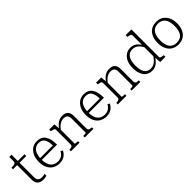

<svg xmlns="http://www.w3.org/2000/svg" viewBox="270 -2049 3351 3351"><g transform="rotate(-45 1945.0 -373.5)"><path d="M17 -493V-532H29Q60 -532 81 -536Q102 -540 112.5 -554Q123 -568 123 -595L162 -537H344V-493ZM178 -138Q178 -99 190 -77Q202 -55 224.5 -46Q247 -37 278 -37Q302 -37 322 -40Q342 -43 350 -46V-2Q340 2 326.5 4.5Q313 7 297.5 9Q282 11 267 11Q227 11 193.5 -1.5Q160 -14 139.5 -46.5Q119 -79 119 -138V-522L123 -530V-691H178Z M488 -263Q488 -202 501.5 -158Q515 -114 539.5 -86.5Q564 -59 597 -46Q630 -33 669 -33Q713 -33 743 -47Q773 -61 793.5 -83.5Q814 -106 828 -132L865 -108Q847 -72 819 -45Q791 -18 753.5 -3.5Q716 11 669 11Q601 11 545.5 -20Q490 -51 458 -112.5Q426 -174 426 -264Q426 -350 455.5 -413.5Q485 -477 536.5 -512Q588 -547 656 -547Q709 -547 748 -528.5Q787 -510 813 -473.5Q839 -437 852 -382.5Q865 -328 865 -254H470V-296H822L803 -279Q802 -340 792.5 -383Q783 -426 765.5 -452Q748 -478 721 -490Q694 -502 656 -502Q617 -502 586 -487Q555 -472 533.5 -442Q512 -412 500 -367.5Q488 -323 488 -263Z M953 0V-38H957Q981 -38 998.5 -42.5Q1016 -47 1025.5 -59Q1035 -71 1035 -93V-449Q1035 -464 1027 -471.5Q1019 -479 1003 -484Q987 -489 962 -494L953 -496V-537H1081L1092 -419L1094 -415V-48Q1094 -45 1105.5 -42.5Q1117 -40 1133 -39Q1149 -38 1162 -38H1166V0ZM1508 0H1295V-37H1298Q1311 -37 1327 -38.5Q1343 -40 1354.5 -42.5Q1366 -45 1366 -47V-392Q1366 -428 1356.5 -451Q1347 -474 1325.5 -486Q1304 -498 1267 -498Q1233 -498 1201.5 -484.5Q1170 -471 1141.5 -444.5Q1113 -418 1086 -380L1083 -421Q1111 -463 1142.5 -491Q1174 -519 1209.5 -533Q1245 -547 1284 -547Q1331 -547 1362 -531Q1393 -515 1409.5 -482.5Q1426 -450 1426 -401V-93Q1426 -71 1435 -59Q1444 -47 1461.5 -42.5Q1479 -38 1503 -38H1508Z M1646 -263Q1646 -202 1659.5 -158Q1673 -114 1697.5 -86.5Q1722 -59 1755 -46Q1788 -33 1827 -33Q1871 -33 1901 -47Q1931 -61 1951.5 -83.5Q1972 -106 1986 -132L2023 -108Q2005 -72 1977 -45Q1949 -18 1911.5 -3.5Q1874 11 1827 11Q1759 11 1703.5 -20Q1648 -51 1616 -112.5Q1584 -174 1584 -264Q1584 -350 1613.5 -413.5Q1643 -477 1694.5 -512Q1746 -547 1814 -547Q1867 -547 1906 -528.5Q1945 -510 1971 -473.5Q1997 -437 2010 -382.5Q2023 -328 2023 -254H1628V-296H1980L1961 -279Q1960 -340 1950.5 -383Q1941 -426 1923.5 -452Q1906 -478 1879 -490Q1852 -502 1814 -502Q1775 -502 1744 -487Q1713 -472 1691.5 -442Q1670 -412 1658 -367.5Q1646 -323 1646 -263Z M2111 0V-38H2115Q2139 -38 2156.5 -42.5Q2174 -47 2183.5 -59Q2193 -71 2193 -93V-449Q2193 -464 2185 -471.5Q2177 -479 2161 -484Q2145 -489 2120 -494L2111 -496V-537H2239L2250 -419L2252 -415V-48Q2252 -45 2263.5 -42.5Q2275 -40 2291 -39Q2307 -38 2320 -38H2324V0ZM2666 0H2453V-37H2456Q2469 -37 2485 -38.5Q2501 -40 2512.5 -42.5Q2524 -45 2524 -47V-392Q2524 -428 2514.5 -451Q2505 -474 2483.5 -486Q2462 -498 2425 -498Q2391 -498 2359.5 -484.5Q2328 -471 2299.5 -444.5Q2271 -418 2244 -380L2241 -421Q2269 -463 2300.5 -491Q2332 -519 2367.5 -533Q2403 -547 2442 -547Q2489 -547 2520 -531Q2551 -515 2567.5 -482.5Q2584 -450 2584 -401V-93Q2584 -71 2593 -59Q2602 -47 2619.5 -42.5Q2637 -38 2661 -38H2666Z M3204 -81Q3204 -59 3224.5 -52Q3245 -45 3280 -41L3286 -40V0H3157L3146 -126L3144 -129V-670Q3144 -685 3136.5 -692.5Q3129 -700 3112.5 -705Q3096 -710 3071 -715L3062 -717V-758H3204ZM2966 -547Q3009 -547 3043 -531.5Q3077 -516 3105.5 -487Q3134 -458 3157 -415L3152 -364Q3131 -407 3104.5 -438Q3078 -469 3045 -485.5Q3012 -502 2971 -502Q2931 -502 2900 -486.5Q2869 -471 2848 -441Q2827 -411 2816.5 -366.5Q2806 -322 2806 -264Q2806 -207 2815.5 -164Q2825 -121 2844 -92Q2863 -63 2892.5 -48.5Q2922 -34 2962 -34Q3002 -34 3035 -50.5Q3068 -67 3097 -97.5Q3126 -128 3152 -170L3155 -123Q3128 -80 3097.5 -50Q3067 -20 3032 -4.5Q2997 11 2955 11Q2887 11 2839.5 -22.5Q2792 -56 2767 -118Q2742 -180 2742 -264Q2742 -350 2769.5 -413Q2797 -476 2847.5 -511.5Q2898 -547 2966 -547Z M3844 -268Q3844 -181 3814 -118Q3784 -55 3730 -22Q3676 11 3602 11Q3528 11 3474 -22Q3420 -55 3390 -118Q3360 -181 3360 -268Q3360 -333 3377 -384.5Q3394 -436 3426 -472.5Q3458 -509 3502.5 -528Q3547 -547 3602 -547Q3657 -547 3701.5 -527.5Q3746 -508 3778 -472Q3810 -436 3827 -384.5Q3844 -333 3844 -268ZM3424 -268Q3424 -189 3444 -137Q3464 -85 3504 -59Q3544 -33 3602 -33Q3661 -33 3700.5 -59Q3740 -85 3760 -137Q3780 -189 3780 -268Q3780 -343 3760 -395.5Q3740 -448 3700.5 -475Q3661 -502 3602 -502Q3544 -502 3504 -475Q3464 -448 3444 -395.5Q3424 -343 3424 -268Z"/></g></svg>

Font: Roboto Serif SemiCondensed ExtraLight
Style: Regular
Weight: 250
Width: 4
Designer: Greg Gazdowicz
Foundry: Commercial Type
Version: Version 1.007